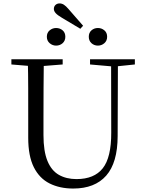

<svg xmlns="http://www.w3.org/2000/svg" viewBox="-20 -1069 837 1105"><path d="M336.6 -966.6Q311 -981.6 300.5 -993.4Q290 -1005.3 290 -1017.3Q290 -1031.8 299.4 -1040.6Q308.9 -1049.3 322.8 -1049.3Q335.9 -1049.3 347.6 -1041.9Q359.4 -1034.5 375 -1016.2L458.2 -920.9L442.4 -903.4ZM302.7 -806.5Q282.2 -806.5 265.9 -820.4Q249.6 -834.4 249.6 -857.4Q249.6 -881.1 265.9 -894.4Q282.2 -907.8 302.7 -907.8Q324.8 -907.8 340.4 -894.4Q356 -881.1 356 -857.4Q356 -834.4 340.4 -820.4Q324.8 -806.5 302.7 -806.5ZM543.5 -806.5Q522 -806.5 506.5 -820.4Q491 -834.4 491 -857.4Q491 -881.1 506.5 -894.4Q522 -907.8 543.5 -907.8Q564.6 -907.8 580.6 -894.4Q596.6 -881.1 596.6 -857.4Q596.6 -834.4 580.6 -820.4Q564.6 -806.5 543.5 -806.5ZM401.2 16.1Q323.9 16.1 265.4 -13.2Q206.9 -42.4 174.6 -106.7Q142.4 -171.1 142.4 -276.5V-391Q142.4 -475.8 142.3 -560.2Q142.2 -644.6 140 -728H232.2Q231.2 -645.4 230.7 -561.2Q230.2 -477 230.2 -391V-291.5Q230.2 -198.9 253 -143.1Q275.8 -87.3 318.7 -62.8Q361.7 -38.3 420.2 -38.3Q522.2 -38.3 571.4 -100.5Q620.6 -162.6 620.2 -305.7L619.4 -728H658.7L657.1 -285.6Q656.7 -132.5 591.2 -58.2Q525.7 16.1 401.2 16.1ZM45.5 -698V-728H340.7V-698L201.1 -686.9H179.8ZM498.2 -698V-728H756.2V-698L647.1 -686.7H626.2Z"/></svg>

Font: Noto Serif KR ExtraLight
Style: Regular
Weight: 200
Designer: Ryoko NISHIZUKA 西塚涼子 (kana & ideographs); Frank Grießhammer (Latin, Greek & Cyrillic); Wenlong ZHANG 张文龙 (bopomofo); San
Foundry: Adobe
Version: Version 2.002-H1;hotconv 1.1.0;makeotfexe 2.6.0